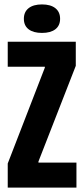

<svg xmlns="http://www.w3.org/2000/svg" viewBox="-20 -849 380 869"><path d="M15 0V-109L183 -543V-547H15V-660H323V-551L154 -118V-113H326V0ZM170 -700Q131 -700 109.5 -716.5Q88 -733 88 -764Q88 -795 109.5 -812Q131 -829 170 -829Q209 -829 230.5 -812Q252 -795 252 -764Q252 -733 230.5 -716.5Q209 -700 170 -700Z"/></svg>

Font: Bricolage Grotesque 96pt Condensed Bricolage Grotesque 48pt Condensed Regular
Style: Bold
Weight: 700
Width: 3
Designer: Mathieu Triay
Foundry: Atelier Triay
Version: Version 1.001; ttfautohint (v1.8.4.7-5d5b);gftools[0.9.33.de